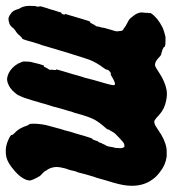

<svg xmlns="http://www.w3.org/2000/svg" viewBox="-22 -546 578 641"><g transform="rotate(90 266.5 -226.0)"><path d="M249 -494Q266 -496 283 -492Q310 -487 330 -469Q341 -458 348 -454Q353 -451 360 -454Q365 -455 381 -466Q412 -488 440 -493Q444 -494 454.5 -494Q465 -494 469 -494Q498 -490 520 -472Q534 -462 543 -450Q571 -415 566 -363Q564 -338 549 -292Q547 -285 540 -260Q538 -256 537 -252Q533 -238 529 -225Q525 -209 522 -198Q520 -194 519 -191Q518 -188 517 -183.5Q516 -179 515.5 -176.5Q515 -174 513 -167.5Q511 -161 509 -156Q504 -137 504 -128Q504 -113 510 -101Q512 -96 516 -92Q517 -91 517 -91Q515 -90 520 -85Q523 -82 524.5 -80Q526 -78 529 -76Q535 -71 539 -62Q542 -57 545 -50Q548 -43 549 -39Q550 -26 538 -9Q530 3 513 17Q491 36 472 41Q454 45 436 42Q424 40 412 34Q396 27 397 23Q398 21 390 13Q379 3 373 -10Q369 -18 367 -24.5Q365 -31 363 -33Q361 -35 360 -39Q358 -61 364 -91Q369 -109 377 -139Q379 -145 382 -155Q385 -165 386 -171Q392 -189 400 -218Q407 -241 409 -245Q412 -247 413 -249Q414 -251 416 -258Q418 -265 420 -266Q422 -268 424 -275Q424 -277 425 -277.5Q426 -278 427 -281Q428 -284 428.5 -284.5Q429 -285 430 -287.5Q431 -290 431 -290Q431 -290 433 -292Q435 -296 437 -308Q437 -312 438.5 -316Q440 -320 440 -322Q440 -324 440.5 -327Q441 -330 440.5 -330.5Q440 -331 441 -334Q442 -342 440 -347.5Q438 -353 435 -353Q433 -353 432 -353L431 -352Q431 -353 428 -352H427Q423 -351 406 -335L405 -334L404 -333L402 -331Q392 -322 388.5 -316.5Q385 -311 384.5 -309.5Q384 -308 382 -305Q378 -301 379 -298Q379 -296 370 -286Q355 -269 346 -253Q336 -235 323 -186Q321 -181 319.5 -177Q318 -173 317 -167Q315 -159 308 -137Q305 -125 303 -117.5Q301 -110 297.5 -100Q294 -90 293.5 -87Q293 -84 291.5 -79.5Q290 -75 288 -67.5Q286 -60 282.5 -48.5Q279 -37 276 -28Q273 -18 269.5 -10Q266 -2 263 4Q248 25 232 33Q222 38 213 39Q205 39 197 36Q191 34 183 29Q162 14 154 -9L152 -14V-23Q152 -32 153 -39Q161 -75 166 -85H167Q167 -83 169 -84Q171 -87 172 -91L173 -92L176 -98L178 -100L180 -105L179 -107V-108L180 -116Q179 -115 180 -118Q181 -121 180 -124Q180 -125 179 -125Q178 -125 178 -125Q178 -127 190 -167Q192 -173 194 -180Q196 -187 197 -191Q201 -206 207 -224Q208 -230 213 -248Q231 -308 231 -316Q231 -323 223.5 -321Q216 -319 206 -313Q195 -306 194 -307Q192 -309 188 -306Q182 -302 180 -298Q179 -296 179 -294Q178 -289 173 -283Q156 -261 146 -236Q140 -219 129 -183Q127 -177 126 -174Q124 -166 118 -148Q116 -141 115 -137.5Q114 -134 112.5 -129.5Q111 -125 109.5 -119.5Q108 -114 105 -104Q102 -94 100.5 -89Q99 -84 97.5 -78.5Q96 -73 95 -72Q92 -64 83 -32Q77 -10 74 -11Q73 -12 65 -3Q58 6 49 11Q44 14 40 19Q32 30 22 32Q19 33 18 33L14 34Q9 34 6 34L-3 30L-4 29Q-6 28 -9 25.5Q-12 23 -12 23Q-12 23 -14 21Q-18 17 -19 13Q-21 10 -20.5 10Q-20 10 -21 8L-22 7V5Q-23 4 -23 3Q-23 0 -27 -6Q-29 -9 -31 -15Q-34 -25 -34 -36Q-34 -44 -33.5 -47.5Q-33 -51 -33.5 -52Q-34 -53 -33 -56Q-30 -64 -32 -69Q-33 -71 -32 -75Q-26 -96 -22 -107Q-21 -111 -19 -118Q-17 -125 -14 -133L-12 -141L-9 -143Q-5 -146 -5 -152Q-5 -154 -5.5 -154.5Q-6 -155 -7 -154.5Q-8 -154 -7 -155Q-2 -173 -1 -175Q-1 -176 0.5 -180.5Q2 -185 4.5 -193.5Q7 -202 9 -209Q18 -239 19 -239H20Q20 -238 21 -238Q23 -239 25 -244L26 -246L29 -251Q29 -251 29 -253H30L31 -254Q32 -256 32 -256.5Q32 -257 33 -257Q34 -257 35 -263Q35 -267 37 -272.5Q39 -278 39 -281Q39 -284 40 -287Q43 -299 46 -308Q52 -325 51 -330Q51 -333 50.5 -333.5Q50 -334 50 -339Q50 -346 45 -349Q41 -351 37.5 -354Q34 -357 25 -361.5Q16 -366 13 -368Q7 -372 -2 -385Q-9 -394 -11 -403Q-13 -411 -11 -420Q-10 -429 -11 -429Q-11 -430 -10.5 -431.5Q-10 -433 -9.5 -435.5Q-9 -438 -10 -438Q-11 -438 -9 -442Q6 -464 38 -480Q49 -485 62 -488L69 -490H82Q94 -490 98 -489Q102 -488 103 -487Q103 -484 108 -482Q110 -482 110 -481L115 -479Q117 -479 120.5 -477.5Q124 -476 126.5 -476Q129 -476 133.5 -472.5Q138 -469 143 -464Q157 -452 168 -456Q173 -458 188 -468Q219 -489 249 -494Z"/></g></svg>

Font: TT2020 Style B
Style: Italic
Weight: 400
Italic angle: -15°
Version: Version 0.2.000